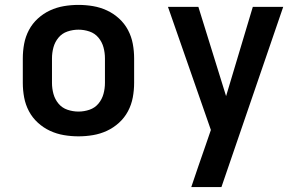

<svg xmlns="http://www.w3.org/2000/svg" viewBox="-20 -548 1240 783"><path d="M300 8Q270 8 240.5 3Q211 -2 184 -14.5Q157 -27 134.5 -47.5Q112 -68 98 -94.5Q84 -121 78.5 -150.5Q73 -180 73 -210V-310Q73 -340 78.5 -369.5Q84 -399 98 -425.5Q112 -452 134.5 -472.5Q157 -493 184 -505.5Q211 -518 240.5 -523Q270 -528 300 -528Q330 -528 359.5 -523Q389 -518 416 -505.5Q443 -493 465.5 -472.5Q488 -452 502 -425.5Q516 -399 521.5 -369.5Q527 -340 527 -310V-210Q527 -180 521.5 -150.5Q516 -121 502 -94.5Q488 -68 465.5 -47.5Q443 -27 416 -14.5Q389 -2 359.5 3Q330 8 300 8ZM300 -93Q323 -93 345 -100.5Q367 -108 381.5 -125.5Q396 -143 402 -165Q408 -187 408 -210V-310Q408 -333 402 -355Q396 -377 381.5 -394.5Q367 -412 345 -419.5Q323 -427 300 -427Q277 -427 255 -419.5Q233 -412 218.5 -394.5Q204 -377 198 -355Q192 -333 192 -310V-210Q192 -187 198 -165Q204 -143 218.5 -125.5Q233 -108 255 -100.5Q277 -93 300 -93ZM760 215Q774 173 788.5 131Q803 89 818 46L840 -18L665 -520H789L902 -156L1011 -520H1135L883 215Z"/></svg>

Font: Iosevka Book
Style: Bold
Weight: 700
Designer: Belleve Invis
Foundry: Belleve Invis
Version: Version 28.0.7; ttfautohint (v1.8.3)